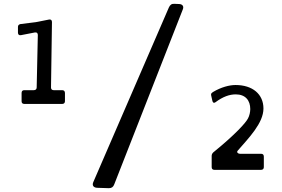

<svg xmlns="http://www.w3.org/2000/svg" viewBox="-20 -889 1474 1005"><path d="M550 96C564 96 573 90 578 76L937 -840C944 -857 934 -868 916 -868L892 -869C878 -870 870 -863 864 -850L468 65C461 82 470 93 488 94ZM107 -345H306C315 -345 320 -351 320 -359V-402C320 -411 315 -417 306 -417H261C252 -417 247 -422 247 -431L252 -773C252 -782 248 -788 238 -787L178 -775C173 -774 170 -774 167 -773L87 -763C78 -761 74 -756 74 -748V-718C74 -708 80 -703 90 -705L162 -719C172 -721 178 -716 178 -706L172 -431C172 -422 166 -417 157 -417H107C97 -417 93 -411 93 -402V-359C93 -351 97 -345 107 -345ZM1102 0H1347C1356 0 1361 -6 1361 -14V-69C1361 -79 1356 -84 1347 -84H1236C1226 -84 1217 -92 1224 -100C1283 -168 1359 -245 1359 -321C1359 -396 1302 -444 1213 -444C1181 -444 1138 -433 1096 -408C1089 -403 1083 -400 1085 -391L1091 -364C1093 -353 1098 -347 1108 -354C1147 -383 1181 -395 1214 -395C1265 -395 1290 -363 1290 -318C1290 -304 1286 -283 1278 -269C1267 -247 1214 -187 1096 -91C1091 -86 1088 -80 1088 -73V-14C1088 -5 1093 0 1102 0Z"/></svg>

Font: OpenDyslexic3
Style: Regular
Weight: 400
Designer: Abelardo Gonzalez
Version: Version 3.001;PS 003.001;hotconv 1.0.88;makeotf.lib2.5.64775